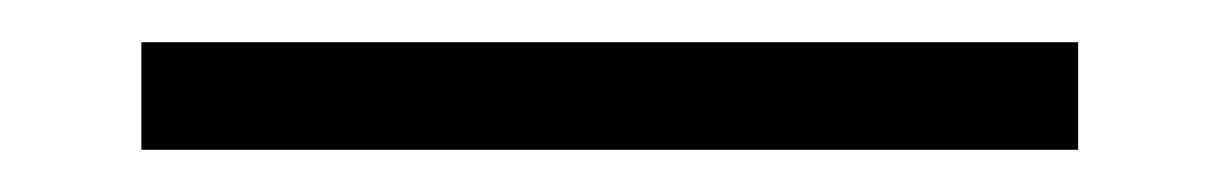

<svg xmlns="http://www.w3.org/2000/svg" viewBox="-20 20 580 91"><path d="M47 91V40H491V91Z"/></svg>

Font: Mozilla Text ExtraLight
Style: Regular
Weight: 200
Designer: Studio DRAMA
Foundry: Studio DRAMA
Version: Version 1.000